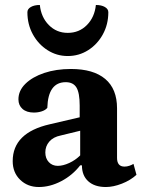

<svg xmlns="http://www.w3.org/2000/svg" viewBox="-20 -739 580 771"><path d="M136 12Q91 12 61 -17Q31 -46 31 -92Q31 -206 180 -240L300 -268V-315Q300 -366 287 -387.5Q274 -409 244 -409Q173 -409 170 -306Q163 -297 148 -292Q133 -287 116 -287Q87 -287 70.5 -301.5Q54 -316 54 -340Q54 -375 82 -402.5Q110 -430 157.5 -446Q205 -462 265 -462Q355 -462 402.5 -422Q450 -382 450 -304V-105Q450 -70 480 -70Q490 -70 500 -73.5Q510 -77 516 -81L528 -37Q504 -15 469.5 -1.5Q435 12 405 12Q360 12 334.5 -11Q309 -34 309 -75H302Q271 -35 226 -11.5Q181 12 136 12ZM212 -73Q233 -73 258 -84.5Q283 -96 302 -115V-214L224 -195Q194 -189 178 -170.5Q162 -152 162 -127Q162 -103 176 -88Q190 -73 212 -73ZM252 -514Q208 -514 171 -537.5Q134 -561 112 -601Q90 -641 90 -690Q90 -703 104 -711Q118 -719 140 -719Q145 -670 176 -638.5Q207 -607 252 -607Q298 -607 329 -638.5Q360 -670 365 -719Q387 -719 401 -711Q415 -703 415 -690Q415 -641 393 -601Q371 -561 334 -537.5Q297 -514 252 -514Z"/></svg>

Font: Petrona ExtraBold
Style: Regular
Weight: 800
Designer: Ringo R. Seeber
Foundry: Ringo R. Seeber
Version: Version 2.001; ttfautohint (v1.8.3)